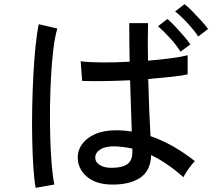

<svg xmlns="http://www.w3.org/2000/svg" viewBox="-20 -876 1040 921"><path d="M509 9Q436 7 394 -31Q352 -69 353 -123Q353 -156 374.5 -185.5Q396 -215 437 -233Q478 -251 536 -251Q575 -251 612 -245Q611 -291 608.5 -353Q606 -415 604 -491Q539 -488 477.5 -487Q416 -486 374 -488L367 -582Q406 -577 469.5 -576.5Q533 -576 602 -580Q601 -624 600.5 -670Q600 -716 600 -765H690Q688 -673 690 -585Q752 -590 803.5 -597Q855 -604 880 -611V-519Q852 -513 801.5 -507.5Q751 -502 691 -497Q693 -415 696 -344Q699 -273 702 -223Q757 -204 810 -174Q863 -144 915 -103Q908 -97 896 -81.5Q884 -66 874 -50.5Q864 -35 860 -26Q782 -95 705 -132Q703 -56 650.5 -22Q598 12 509 9ZM151 25Q144 -13 140 -73.5Q136 -134 134.5 -208Q133 -282 134.5 -361Q136 -440 140 -515.5Q144 -591 150.5 -654.5Q157 -718 166 -760L255 -739Q244 -703 236.5 -644Q229 -585 225 -513Q221 -441 220 -365Q219 -289 221 -217Q223 -145 228 -86Q233 -27 241 9ZM515 -71Q565 -71 590 -88Q615 -105 615 -147V-163Q594 -168 573 -170.5Q552 -173 531 -174Q487 -175 462 -159.5Q437 -144 437 -121Q436 -100 457 -85.5Q478 -71 515 -71ZM931 -701Q911 -731 879 -765.5Q847 -800 820 -821L865 -856Q881 -844 902.5 -822Q924 -800 945 -777Q966 -754 978 -737ZM846 -628Q827 -659 795.5 -693.5Q764 -728 738 -750L783 -785Q799 -772 820 -749.5Q841 -727 861.5 -703.5Q882 -680 893 -663Z"/></svg>

Font: Zen Kaku Gothic New Medium
Style: Regular
Weight: 500
Designer: Yoshimichi Ohira
Foundry: Positype
Version: Version 1.002